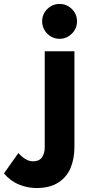

<svg xmlns="http://www.w3.org/2000/svg" viewBox="-140 -700 456 970"><path d="M-120 176 -47 73 -46 75Q-30 92 -11.5 103.5Q7 115 27 115Q58 115 72 95Q86 75 86 44V-441H236V43Q236 101 217 147.5Q198 194 155 222Q112 250 44 250Q0 250 -43.5 232.5Q-87 215 -120 176ZM73 -592Q73 -629 99 -654.5Q125 -680 161 -680Q197 -680 223 -654.5Q249 -629 249 -592Q249 -556 223 -530Q197 -504 161 -504Q125 -504 99 -530Q73 -556 73 -592Z"/></svg>

Font: Teachers[wght]
Style: Regular
Weight: 400
Designer: Alfredo Marco Pradil & Chank Diesel
Version: Version 1.000;Glyphs 3.1.2 (3151)